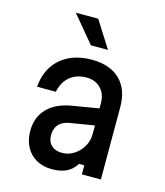

<svg xmlns="http://www.w3.org/2000/svg" viewBox="-124 -934 898 1043"><g transform="rotate(15 325.0 -412.5)"><path d="M442 -373V-277L295 -253Q254 -246 234 -223Q214 -200 214 -162Q214 -127 236 -106Q258 -85 296 -85Q332 -85 362.5 -104.5Q393 -124 412 -156Q431 -188 431 -228V-400Q431 -452 400.5 -483.5Q370 -515 320 -515Q282 -515 253 -501Q224 -487 205 -461Q186 -435 178 -397H73Q78 -465 110 -514Q142 -563 196.5 -589.5Q251 -616 323 -616Q425 -616 481.5 -561.5Q538 -507 538 -407V0H431V-51H401Q381 -18 348 -1.5Q315 15 266 15Q215 15 177.5 -6.5Q140 -28 119.5 -66.5Q99 -105 99 -156Q99 -233 146 -282Q193 -331 280 -346ZM393 -690H297L172 -840H298Z"/></g></svg>

Font: Martian Mono SemiCondensed
Style: Regular
Weight: 400
Width: 4
Designer: Roman Shamin
Foundry: Evil Martians
Version: Version 1.000